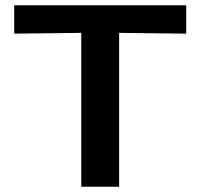

<svg xmlns="http://www.w3.org/2000/svg" viewBox="-20 -710 771 730"><path d="M34 -582V-690H688V-582L433 -585V0H289V-585Z"/></svg>

Font: Coval
Style: ExtraBold
Weight: 800
Foundry: Context Ltd
Version: Version 001.000